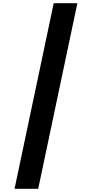

<svg xmlns="http://www.w3.org/2000/svg" viewBox="-20 -813 575 1201"><path d="M464 -793 219 368H71L316 -793Z"/></svg>

Font: Noto Sans Kannada Condensed Black
Style: Regular
Weight: 900
Width: 3
Designer: Jelle Bosma - Monotype Design Team
Foundry: Monotype Imaging Inc.
Version: Version 2.005; ttfautohint (v1.8.4.7-5d5b)